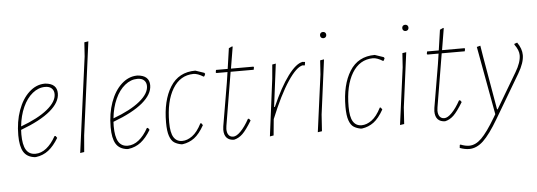

<svg xmlns="http://www.w3.org/2000/svg" viewBox="-54 -867 3427 1226"><g transform="rotate(-5 1659.0 -253.5)"><path d="M284 -118 293 -105Q263 -55 228.5 -28Q194 -1 148 5H139Q90 -1 68.5 -36.5Q47 -72 47 -143Q47 -231 72.5 -302Q98 -373 143 -414.5Q188 -456 242 -457H247Q322 -451 322 -388Q322 -331 258 -277Q194 -223 68 -176Q67 -167 67 -148Q67 -80 86.5 -48Q106 -16 146 -16Q183 -16 216.5 -42.5Q250 -69 277 -118ZM70 -198Q181 -239 241 -288Q301 -337 301 -385Q301 -408 286.5 -422Q272 -436 244 -436Q201 -436 163.5 -405.5Q126 -375 101.5 -321Q77 -267 70 -198Z M466 -106 457 0 431 4 513 -608 519 -698 545 -702Z M876 -118 885 -105Q855 -55 820.5 -28Q786 -1 740 5H731Q682 -1 660.5 -36.5Q639 -72 639 -143Q639 -231 664.5 -302Q690 -373 735 -414.5Q780 -456 834 -457H839Q914 -451 914 -388Q914 -331 850 -277Q786 -223 660 -176Q659 -167 659 -148Q659 -80 678.5 -48Q698 -16 738 -16Q775 -16 808.5 -42.5Q842 -69 869 -118ZM662 -198Q773 -239 833 -288Q893 -337 893 -385Q893 -408 878.5 -422Q864 -436 836 -436Q793 -436 755.5 -405.5Q718 -375 693.5 -321Q669 -267 662 -198Z M1265 -437 1270 -430 1264 -416 1259 -413Q1222 -436 1195 -436Q1110 -435 1062 -356Q1014 -277 1014 -141Q1014 -75 1032.5 -45.5Q1051 -16 1087 -16Q1119 -16 1151.5 -39.5Q1184 -63 1212 -118H1218L1227 -105Q1196 -50 1163 -25.5Q1130 -1 1088 5H1080Q1053 0 1034.5 -12Q1016 -24 1005 -55Q994 -86 994 -142Q994 -283 1048 -369.5Q1102 -456 1209 -456Z M1376 -87 1374 -67Q1374 -42 1384.5 -28.5Q1395 -15 1414 -15Q1435 -15 1462.5 -43Q1490 -71 1517 -120H1524L1533 -108Q1497 -49 1472.5 -25.5Q1448 -2 1418 5Q1387 5 1370.5 -12.5Q1354 -30 1354 -64L1356 -86L1403 -362L1413 -429H1342L1338 -433L1341 -449H1416L1435 -580L1457 -590L1460 -587L1437 -449H1581L1584 -445L1581 -429H1433Z M1912 -450 1909 -430 1906 -428 1895 -430Q1855 -423 1799 -339.5Q1743 -256 1681 -104L1671 0L1647 4L1694 -362L1702 -452L1725 -456L1690 -181H1695Q1749 -304 1801.5 -374.5Q1854 -445 1896 -452Z M1988 -106 1981 0 1954 4 2003 -362 2009 -452 2034 -456ZM2062 -611Q2062 -602 2056.5 -596.5Q2051 -591 2042 -591Q2033 -591 2027.5 -596.5Q2022 -602 2022 -611Q2022 -620 2027.5 -625.5Q2033 -631 2042 -631Q2051 -631 2056.5 -625.5Q2062 -620 2062 -611Z M2415 -437 2420 -430 2414 -416 2409 -413Q2372 -436 2345 -436Q2260 -435 2212 -356Q2164 -277 2164 -141Q2164 -75 2182.5 -45.5Q2201 -16 2237 -16Q2269 -16 2301.5 -39.5Q2334 -63 2362 -118H2368L2377 -105Q2346 -50 2313 -25.5Q2280 -1 2238 5H2230Q2203 0 2184.5 -12Q2166 -24 2155 -55Q2144 -86 2144 -142Q2144 -283 2198 -369.5Q2252 -456 2359 -456Z M2515 -106 2508 0 2481 4 2530 -362 2536 -452 2561 -456ZM2589 -611Q2589 -602 2583.5 -596.5Q2578 -591 2569 -591Q2560 -591 2554.5 -596.5Q2549 -602 2549 -611Q2549 -620 2554.5 -625.5Q2560 -631 2569 -631Q2578 -631 2583.5 -625.5Q2589 -620 2589 -611Z M2729 -87 2727 -67Q2727 -42 2737.5 -28.5Q2748 -15 2767 -15Q2788 -15 2815.5 -43Q2843 -71 2870 -120H2877L2886 -108Q2850 -49 2825.5 -25.5Q2801 -2 2771 5Q2740 5 2723.5 -12.5Q2707 -30 2707 -64L2709 -86L2756 -362L2766 -429H2695L2691 -433L2694 -449H2769L2788 -580L2810 -590L2813 -587L2790 -449H2934L2937 -445L2934 -429H2786Z M3301 -373Q3301 -324 3262 -258L3098 19Q3042 114 2999 154.5Q2956 195 2908 195Q2881 195 2848 183L2850 164L2855 162Q2885 174 2910 174Q2951 174 2989 136.5Q3027 99 3080 10L3093 -12L3013 -450L3036 -456L3048 -382L3107 -42H3111L3245 -268Q3281 -328 3281 -374Q3281 -406 3253 -444L3254 -449L3272 -455Q3301 -414 3301 -373Z"/></g></svg>

Font: Luna Sans Thin
Style: Italic
Weight: 250
Italic angle: -7°
Designer: Juan Pablo del Peral
Foundry: Huerta Tipografica
Version: Version 2.001; ttfautohint (v1.5)